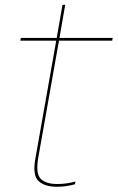

<svg xmlns="http://www.w3.org/2000/svg" viewBox="-20 -744 472 770"><path d="M208 5Q245.5 5 280.5 -5L282.5 -16Q246 -6 210 -6Q163.5 -6 143 -27.2Q122.5 -48.5 133.5 -112L216.5 -581H430L432 -592H218.5L241.5 -724.5H230.5L207.5 -592H63.5L61.5 -581H205.5L121.5 -106Q110 -39.5 135.2 -17.2Q160.5 5 208 5Z"/></svg>

Font: Anybody Thin
Style: Italic
Weight: 100
Italic angle: -10°
Designer: Tyler Finck
Foundry: Etcetera Type Company
Version: Version 1.114;gftools[0.9.25]